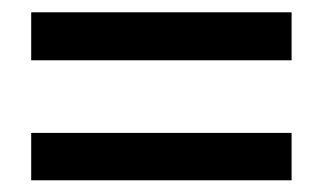

<svg xmlns="http://www.w3.org/2000/svg" viewBox="-20 -448 538 320"><path d="M32 -347.5V-427.5H466V-347.5ZM32 -147.5V-226.5H466V-147.5Z"/></svg>

Font: Nunito Sans 12pt ExtraLight Condensed
Style: Regular
Weight: 200
Width: 3
Version: Version 3.101;gftools[0.9.27]